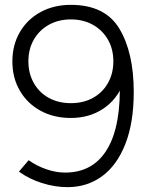

<svg xmlns="http://www.w3.org/2000/svg" viewBox="-20 -759 621 791"><path d="M531 -380Q531 -254 496.5 -166Q462 -78 400.5 -33Q339 12 258 12Q206 12 152.5 -5Q99 -22 58 -52L98 -99Q132 -75 171.5 -61.5Q211 -48 248 -48Q364 -48 422 -145Q480 -242 473 -433L488 -416Q462 -349 405 -311Q348 -273 272 -273Q202 -273 147.5 -302.5Q93 -332 62 -385Q31 -438 31 -506Q31 -574 62 -627Q93 -680 147.5 -709.5Q202 -739 272 -739Q413 -739 472 -640.5Q531 -542 531 -380ZM97 -506Q97 -456 119.5 -416.5Q142 -377 181.5 -355.5Q221 -334 272 -334Q323 -334 362.5 -355.5Q402 -377 424.5 -416.5Q447 -456 447 -506Q447 -557 424.5 -596Q402 -635 362.5 -657Q323 -679 272 -679Q221 -679 181.5 -657Q142 -635 119.5 -596Q97 -557 97 -506Z"/></svg>

Font: 寒蝉端黑体 Light
Style: Regular
Weight: 300
Designer: ChillDuanSans {Warren2060}; 
Source Han Sans {Ryoko NISHIZUKA 西塚涼子 (kana, bopomofo & ideographs); Paul D. Hunt (Latin, G
Foundry: ChillType&Adobe
Version: Version 1.300;Glyphs 3.3 (3306)